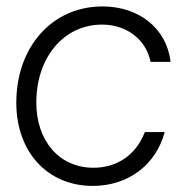

<svg xmlns="http://www.w3.org/2000/svg" viewBox="-20 -578 581 609"><path d="M274.4 11.7C385.7 11.7 474.6 -54.2 502.4 -159.2H439.5C410.2 -83.5 348.1 -45.9 276.4 -45.9C168.9 -45.9 95.2 -129.9 95.2 -252.9C95.2 -395 181.6 -500 303.7 -500C381.3 -500 443.4 -453.1 457.5 -381.8H521C508.8 -488.8 419.9 -557.6 305.2 -557.6C145.5 -557.6 31.7 -429.2 31.7 -252.4C31.7 -95.7 130.9 11.7 274.4 11.7Z"/></svg>

Font: Guggenheim Sans Display Light
Style: Italic
Weight: 300
Italic angle: -7°
Designer: Modified by Tom Baber under direction of Pentagram Design 2023
Foundry: rsms
Version: Version 1.001;Glyphs 3.1.2 (3151)